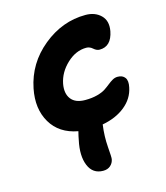

<svg xmlns="http://www.w3.org/2000/svg" viewBox="-99 -589 682 791"><g transform="rotate(-15 242.0 -193.5)"><path d="M244.1 126Q199.7 126 182.4 84Q165 42 179.2 -22.9Q181.2 -35.2 187 -58.1Q108.4 -72.3 73 -132.6Q37.6 -192.9 54.2 -275.9Q74.7 -378.4 157.2 -445.8Q239.7 -513.2 338.9 -513.2Q379.4 -513.2 404.1 -489Q428.7 -464.8 420.9 -421.9Q408.7 -359.9 358.9 -359.9Q346.2 -359.9 334 -370.8Q321.8 -381.8 307.1 -381.8Q262.2 -381.8 224.1 -345.9Q186 -310.1 176.8 -263.2Q169.4 -223.1 187.7 -199Q206.1 -174.8 248 -174.8Q277.3 -174.8 299.8 -180.9Q322.3 -187 335 -195.6Q347.7 -204.1 357.9 -212.4Q368.2 -220.7 378.7 -226.8Q389.2 -232.9 400.9 -232.9Q421.9 -232.9 431.9 -219.2Q441.9 -205.6 436 -178.2Q426.8 -132.3 388.2 -101.1Q349.6 -69.8 291 -59.1Q284.2 -9.8 287.8 35.9Q291.5 81.5 290 88.9Q287.1 105 275.1 115.5Q263.2 126 244.1 126Z"/></g></svg>

Font: Shantell Sans Irregular Bouncy
Style: Italic
Weight: 600
Italic angle: -11.31°
Designer: Stephen Nixon, Anya Danilova, Shantell Martin
Foundry: Arrow Type
Version: Version 1.006;[9816181b4]